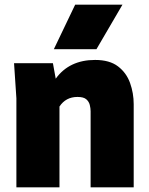

<svg xmlns="http://www.w3.org/2000/svg" viewBox="-20 -800 635 820"><path d="M551 0H367V-325Q367 -337 363.5 -351.5Q360 -366 348.5 -376Q337 -386 311 -386Q261 -386 234 -345V0H50V-380L40 -530H206L218 -464Q276 -544 386 -544Q448 -544 484 -516.5Q520 -489 535.5 -445.5Q551 -402 551 -355ZM392 -590H210L301 -780H503Z"/></svg>

Font: Tanohe Sans ExtraBold
Style: Regular
Weight: 800
Designer: Village Type and Design LLC & Cristiano Sobral
Foundry: Cooper Hewitt Smithsonian Design Museum
Version: Version 1.00;September 29, 2021;FontCreator 13.0.0.2655 64-b